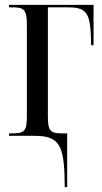

<svg xmlns="http://www.w3.org/2000/svg" viewBox="-20 -556 419 786"><path d="M244 157 245 210H255V-10H235C185 -10 176 -20 176 -82V-526H258C329 -526 348 -507 352 -411L353 -371H363V-536H17V-526H29C78 -526 90 -518 90 -454V-81C90 -19 81 -10 29 -10H17V0H120C216 0 239 33 244 157Z"/></svg>

Font: Noto Serif Display ExtraCondensed
Style: Regular
Weight: 400
Width: 2
Designer: Monotype Design Team
Foundry: Monotype Imaging Inc.
Version: Version 2.009